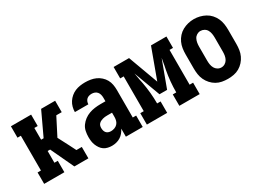

<svg xmlns="http://www.w3.org/2000/svg" viewBox="-31 -1032 2061 1530"><g transform="rotate(-30 1000.0 -266.5)"><path d="M438 0V-68L419 -105H469V0ZM62 0V-105H93V-425H62V-530H248V-425H217V-317H240L340 -530H438V-462V-530H469V-425H419L337 -265Q363 -216 388 -167Q413 -118 438 -68V0H340L240 -213H217V-105H248V0Z M683 8Q664 8 645 3.5Q626 -1 610.5 -11.5Q595 -22 584 -38Q573 -54 566 -71.5Q559 -89 556.5 -108Q554 -127 554 -146Q554 -173 559.5 -199.5Q565 -226 580.5 -247.5Q596 -269 617.5 -285Q639 -301 664 -310Q689 -319 715.5 -322.5Q742 -326 769 -326H814V-359Q814 -373 810.5 -387Q807 -401 798 -412Q789 -423 775.5 -428Q762 -433 748 -433Q736 -433 723.5 -429.5Q711 -426 702 -417.5Q693 -409 688.5 -397Q684 -385 684 -373H560Q560 -396 566 -419Q572 -442 585 -462Q598 -482 616.5 -497.5Q635 -513 656.5 -522Q678 -531 701.5 -534.5Q725 -538 748 -538Q773 -538 797.5 -534Q822 -530 844.5 -520Q867 -510 886 -493Q905 -476 917 -454.5Q929 -433 933.5 -408.5Q938 -384 938 -359V-105H969V0H814V-74Q805 -56 792 -40Q779 -24 761.5 -13Q744 -2 723.5 3Q703 8 683 8ZM734 -97Q750 -97 766 -102.5Q782 -108 793.5 -120Q805 -132 809.5 -148Q814 -164 814 -180V-221H769Q758 -221 748 -220Q738 -219 727.5 -216Q717 -213 708 -208.5Q699 -204 691.5 -196.5Q684 -189 681 -179Q678 -169 678 -158Q678 -146 681 -134.5Q684 -123 691.5 -114Q699 -105 710.5 -101Q722 -97 734 -97Z M1007 0V-105H1039V-425H1007V-530H1149L1250 -255L1351 -530H1493V-425H1461V-105H1493V0H1306V-105H1338V-106Q1338 -155 1342.5 -203.5Q1347 -252 1356 -301L1363 -335Q1366 -352 1369 -368.5Q1372 -385 1375 -402L1285 -159H1215L1125 -402Q1128 -385 1131 -368.5Q1134 -352 1137 -335L1144 -301Q1153 -252 1157.5 -203.5Q1162 -155 1162 -106V-105H1194V0Z M1750 8Q1723 8 1696 3Q1669 -2 1645.5 -15.5Q1622 -29 1603.5 -49.5Q1585 -70 1573.5 -94.5Q1562 -119 1558 -146Q1554 -173 1554 -200V-330Q1554 -357 1558 -384Q1562 -411 1573.5 -436Q1585 -461 1603.5 -481.5Q1622 -502 1646 -515Q1670 -528 1696.5 -534.5Q1723 -541 1750 -541Q1777 -541 1803.5 -534.5Q1830 -528 1854 -515Q1878 -502 1896.5 -481.5Q1915 -461 1926.5 -436Q1938 -411 1942 -384Q1946 -357 1946 -330V-200Q1946 -173 1942 -146Q1938 -119 1926.5 -94.5Q1915 -70 1896.5 -49.5Q1878 -29 1854.5 -15.5Q1831 -2 1804 3Q1777 8 1750 8ZM1750 -97Q1768 -97 1783.5 -106.5Q1799 -116 1807.5 -131.5Q1816 -147 1819 -164.5Q1822 -182 1822 -200V-330Q1822 -348 1819 -366Q1816 -384 1807.5 -399.5Q1799 -415 1783 -424Q1767 -433 1749 -433Q1731 -433 1715.5 -423.5Q1700 -414 1692 -398.5Q1684 -383 1681 -365.5Q1678 -348 1678 -330V-200Q1678 -182 1681 -164.5Q1684 -147 1692.5 -131.5Q1701 -116 1716.5 -106.5Q1732 -97 1750 -97Z"/></g></svg>

Font: Iosevka Slab Extrabold
Style: Regular
Weight: 800
Monospace: yes
Designer: Belleve Invis
Foundry: Belleve Invis
Version: Version 11.1.1; ttfautohint (v1.8.3)